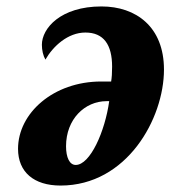

<svg xmlns="http://www.w3.org/2000/svg" viewBox="-20 -566 548 596"><path d="M168 10C374 10 489 -198 489 -350C489 -483 402 -546 295 -546C168 -546 110 -478 110 -427C110 -410 114 -393 121 -381C145 -423 191 -465 245 -465C302 -465 328 -427 328 -359C328 -339 327 -325 325 -313H294C146 -313 36 -215 36 -104C36 -32 85 10 168 10ZM215 -54C196 -54 185 -77 185 -112C185 -196 243 -252 311 -252H319C306 -158 260 -54 215 -54Z"/></svg>

Font: Noto Serif ExtraCondensed Black
Style: Italic
Weight: 900
Width: 2
Italic angle: -12°
Designer: Monotype Design Team
Foundry: Monotype Imaging Inc.
Version: Version 2.014